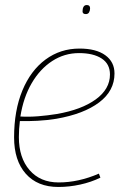

<svg xmlns="http://www.w3.org/2000/svg" viewBox="-20 -733 481 763"><path d="M379 -27Q342 -9 298.5 0.5Q255 10 212 10Q129 10 82.5 -42.5Q36 -95 36 -187Q36 -294 69 -373.5Q102 -453 161 -496.5Q220 -540 296 -540Q362 -540 398.5 -513.5Q435 -487 435 -441Q435 -372 374 -326Q313 -280 204 -261Q167 -255 129 -253Q91 -251 59 -252Q55 -221 55 -188Q55 -106 97.5 -57Q140 -8 213 -8Q292 -8 373 -43ZM294 -522Q236 -522 187.5 -490.5Q139 -459 106 -402.5Q73 -346 61 -270Q95 -268 132 -271Q169 -274 206 -280Q304 -297 360.5 -338Q417 -379 417 -437Q417 -479 384 -500.5Q351 -522 294 -522ZM321 -677Q308 -677 308 -688Q308 -699 312 -706Q316 -713 325 -713Q338 -713 338 -700Q338 -691 334 -684Q330 -677 321 -677Z"/></svg>

Font: Georama Thin
Style: Italic
Weight: 100
Italic angle: -9°
Designer: Jean-Baptiste Levee
Foundry: Production Type
Version: Version 1.000